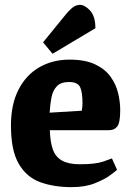

<svg xmlns="http://www.w3.org/2000/svg" viewBox="-20 -756 544 789"><path d="M274 13Q201 13 145 -7.5Q89 -28 57 -83Q25 -138 25 -240Q25 -327 56 -387.5Q87 -448 141.5 -479.5Q196 -511 266 -511Q330 -511 371 -491.5Q412 -472 434.5 -440.5Q457 -409 465.5 -373Q474 -337 474 -303Q474 -252 462 -236.5Q450 -221 428 -221H185Q186 -174 197 -142.5Q208 -111 235 -96Q262 -81 308 -81Q372 -81 404 -92Q436 -103 440 -105L461 -58Q457 -54 433.5 -36.5Q410 -19 370 -3Q330 13 274 13ZM184 -293 316 -301Q319 -319 319 -331Q319 -378 309 -398.5Q299 -419 263 -419Q230 -419 213.5 -401.5Q197 -384 191.5 -355.5Q186 -327 184 -293ZM196 -535 157 -582 249 -695Q260 -709 274.5 -722Q289 -735 307 -736Q327 -737 349.5 -713.5Q372 -690 372 -640Z"/></svg>

Font: Faustina Light ExtraBold
Style: Regular
Weight: 800
Version: Version 1.200